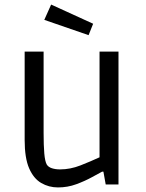

<svg xmlns="http://www.w3.org/2000/svg" viewBox="-20 -808 640 841"><path d="M234 13Q194 13 160.5 -6.5Q127 -26 107.5 -71Q88 -116 88 -195V-582H171V-226Q171 -171 174 -136Q177 -101 185 -87Q192 -76 207.5 -71Q223 -66 243 -66Q288 -66 332.5 -83.5Q377 -101 416 -119V-582H499V0H443L433 -56H427Q412 -48 382 -31.5Q352 -15 314 -1Q276 13 234 13ZM368 -654 174 -721 204 -788 388 -704Z"/></svg>

Font: Ruda
Style: Regular
Weight: 400
Designer: Mariela Monsalve and Angelina Sanchez
Foundry: Mariela Monsalve and Angelina Sanchez
Version: Version 2.000